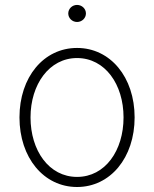

<svg xmlns="http://www.w3.org/2000/svg" viewBox="-20 -748 626 780"><path d="M293 11.7C428.2 11.7 526.9 -107.4 526.9 -271C526.9 -434.6 428.2 -553.2 293 -553.2C157.7 -553.2 59.1 -435.1 59.1 -271C59.1 -107.4 157.7 11.7 293 11.7ZM293 -29.3C179.2 -29.3 104 -136.2 104 -271C104 -405.3 180.2 -512.2 293 -512.2C406.7 -512.2 481.9 -405.3 481.9 -271C481.9 -136.2 407.2 -29.3 293 -29.3ZM293 -658.7C313 -658.7 329.1 -674.3 329.1 -693.4C329.1 -712.4 313 -728 293 -728C273.4 -728 257.3 -712.4 257.3 -693.4C257.3 -674.3 273.4 -658.7 293 -658.7Z"/></svg>

Font: Raveo ExtraLight
Style: Regular
Weight: 200
Designer: Jakub Foglar, Rasmus Andersson (Inter)
Foundry: Jakubfoglar.com
Version: Version 1.100;Glyphs 3.2.3 (3260)